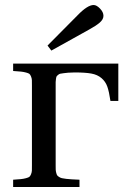

<svg xmlns="http://www.w3.org/2000/svg" viewBox="-20 -743 512 763"><path d="M168.9 -562 288.1 -682.1Q327.6 -723.1 352.1 -723.1Q363.8 -723.1 377.4 -709Q391.1 -694.8 391.1 -680.2Q391.1 -666 376.5 -653.3Q361.8 -640.6 335 -626L184.1 -542ZM32.2 0V-28.8Q52.7 -30.3 63 -31.2Q73.2 -32.2 83.3 -34.9Q93.3 -37.6 96.7 -40.3Q100.1 -43 103.3 -50.5Q106.4 -58.1 106.7 -65.2Q106.9 -72.3 106.9 -86.9V-402.8Q106.9 -417.5 106.7 -424.6Q106.4 -431.6 103.3 -439.2Q100.1 -446.8 96.7 -449.5Q93.3 -452.1 83.3 -454.8Q73.2 -457.5 63 -458.5Q52.7 -459.5 32.2 -460.9V-490.2H450.2V-341.8H418.9Q413.6 -378.4 406.5 -398.7Q399.4 -418.9 383.3 -432.6Q367.2 -446.3 343 -450.7Q318.8 -455.1 276.9 -455.1H275.9Q259.3 -454.6 250.7 -454.1Q242.2 -453.6 232.7 -452.1Q223.1 -450.7 219.2 -450Q215.3 -449.2 210.7 -445.3Q206.1 -441.4 204.8 -439.2Q203.6 -437 202.4 -429.4Q201.2 -421.9 201.2 -417Q201.2 -412.1 201.2 -399.9V-85.9Q201.2 -75.2 201.4 -69.1Q201.7 -63 203.4 -56.4Q205.1 -49.8 207 -46.6Q209 -43.5 214.8 -39.8Q220.7 -36.1 226.1 -34.9Q231.4 -33.7 243.2 -32.2Q254.9 -30.8 265.6 -30.3Q276.4 -29.8 295.9 -28.8V0Z"/></svg>

Font: Heuristica
Style: Regular
Weight: 400
Version: Version 1.0.2